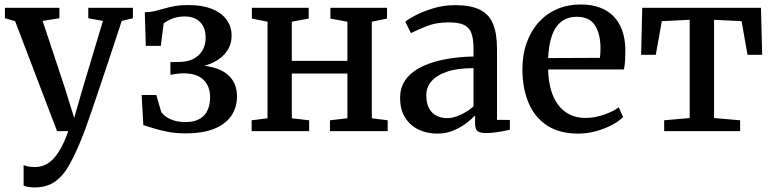

<svg xmlns="http://www.w3.org/2000/svg" viewBox="-20 -586 3457 858"><path d="M135 251.5Q119.5 251.5 106.2 249.2Q93 247 85.5 243.5V151.5Q92 155.5 106 158Q120 160.5 135 160.5Q156.5 160.5 176.2 153Q196 145.5 214.5 127.5Q233 109.5 250.8 78.2Q268.5 47 285 0H235L47.5 -491.5L2 -504.5V-551H245.5V-504.5L170.5 -492.5L269 -195.5L311.5 -59L351 -196L440 -492.5L374.5 -504.5V-551H574V-504.5L524 -492.5Q495 -404 470.2 -329.5Q445.5 -255 425.5 -195.8Q405.5 -136.5 390.5 -92.8Q375.5 -49 365.8 -21.8Q356 5.5 352 15Q322 92 293.2 144.8Q264.5 197.5 227.2 224.5Q190 251.5 135 251.5Z M808 10Q766 10 730.8 3.2Q695.5 -3.5 667.8 -12.2Q640 -21 620.5 -27L613 -161.5H678.5L700.5 -85.5Q713.5 -66 741.8 -53.2Q770 -40.5 809.5 -40.5Q848 -40.5 872.2 -54.8Q896.5 -69 907.8 -94Q919 -119 919 -151Q919 -200 889.5 -229.2Q860 -258.5 797 -258.5Q791 -258.5 779.2 -257.2Q767.5 -256 756.5 -254.2Q745.5 -252.5 741.5 -251.5V-308.5L788.5 -309.5Q820 -310.5 844.8 -323.2Q869.5 -336 884.2 -360Q899 -384 899 -417.5Q899 -449.5 887 -470.5Q875 -491.5 854.2 -502Q833.5 -512.5 806 -512.5Q774.5 -512.5 749.5 -502.5Q724.5 -492.5 711.5 -481.5L698.5 -381H631.5L627 -531Q651 -531.5 671.8 -536.5Q692.5 -541.5 713.8 -547.8Q735 -554 761 -558.8Q787 -563.5 821 -563.5Q883 -563.5 926.2 -546.5Q969.5 -529.5 992.2 -498.5Q1015 -467.5 1015 -426.5Q1015 -388 994.5 -358Q974 -328 937.8 -309.2Q901.5 -290.5 853.5 -284L855 -294.5Q910.5 -294 952 -278.5Q993.5 -263 1016.2 -232.2Q1039 -201.5 1039 -154.5Q1039 -107 1014.5 -69.8Q990 -32.5 938.8 -11.2Q887.5 10 808 10Z M1104.5 0V-48.5L1175.5 -57.5V-489L1105.5 -503V-551H1359.5V-503L1284 -489V-314H1532.5V-489L1456.5 -503V-551H1709.5V-503L1641.5 -489V-57.5L1712.5 -48.5V0H1454.5V-48.5L1532.5 -57.5V-257.5H1284V-57.5L1361.5 -48.5V0Z M1933.5 11Q1889 11 1851.5 -6.5Q1814 -24 1791 -59.5Q1768 -95 1768 -149Q1768 -198.5 1795.2 -233.5Q1822.5 -268.5 1869 -290Q1915.5 -311.5 1974 -322Q2032.5 -332.5 2096 -333.5V-369Q2096 -412.5 2086.5 -438Q2077 -463.5 2053.2 -474.8Q2029.5 -486 1985 -486Q1927.5 -486 1884.2 -468.2Q1841 -450.5 1816.5 -438L1791 -489Q1802 -499 1835 -516.5Q1868 -534 1914.8 -548.5Q1961.5 -563 2013.5 -563Q2083 -563 2124.2 -542.8Q2165.5 -522.5 2183.2 -479.2Q2201 -436 2201 -367.5V-50.5L2258.5 -50V-6.5Q2247.5 -3.5 2229.2 0Q2211 3.5 2190.5 6Q2170 8.5 2152.5 8.5Q2125.5 8.5 2114.2 0.2Q2103 -8 2103 -37.5V-70Q2090.5 -56.5 2066.5 -37.5Q2042.5 -18.5 2008.8 -3.8Q1975 11 1933.5 11ZM1979.5 -58Q2006 -58 2038.5 -73.2Q2071 -88.5 2096 -110.5V-281.5Q2024 -281.5 1977.2 -265.5Q1930.5 -249.5 1907.8 -222.5Q1885 -195.5 1885 -161Q1885 -125 1897.2 -102.2Q1909.5 -79.5 1931 -68.8Q1952.5 -58 1979.5 -58Z M2563.5 11Q2479.5 11 2424.2 -25.5Q2369 -62 2341.8 -127Q2314.5 -192 2314.5 -276.5Q2314.5 -342.5 2334 -396Q2353.5 -449.5 2388.2 -487.5Q2423 -525.5 2470.5 -545.8Q2518 -566 2574.5 -566Q2668.5 -566 2720.2 -514.8Q2772 -463.5 2774.5 -367.5Q2774.5 -337 2773.2 -314.5Q2772 -292 2768 -275.5H2429.5Q2430.5 -227.5 2441.2 -187.8Q2452 -148 2473 -119.2Q2494 -90.5 2524.8 -74.8Q2555.5 -59 2596 -59Q2637.5 -59 2679.8 -73.8Q2722 -88.5 2745 -106.5L2764.5 -63Q2746.5 -44.5 2715 -27.8Q2683.5 -11 2644.2 0Q2605 11 2563.5 11ZM2429.5 -326.5 2661 -327.5Q2662 -336.5 2662.8 -348.8Q2663.5 -361 2663.5 -371Q2663.5 -433 2639.2 -472Q2615 -511 2557.5 -511Q2531 -511 2508.8 -501.5Q2486.5 -492 2469.5 -470.5Q2452.5 -449 2442.2 -413.5Q2432 -378 2429.5 -326.5Z M2948 0V-48.5L3062 -58.5V-497.5L2937.5 -491.5L2910.5 -341H2845L2850 -551H3380.5L3386 -341H3320.5L3294 -491.5L3171 -497.5V-58.5L3287.5 -48.5V0Z"/></svg>

Font: Merriweather 28pt Medium
Style: Regular
Weight: 500
Version: Version 2.100